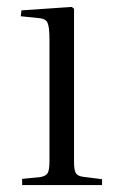

<svg xmlns="http://www.w3.org/2000/svg" viewBox="-20 -535 347 555"><path d="M44 0V-18L96 -23Q113 -26 118 -35Q123 -44 123 -70V-421Q123 -458 117 -470Q111 -482 89 -483L40 -488L42 -505L187 -515L194 -510V-67Q194 -44 199 -35Q204 -26 220 -24L275 -17V0Z"/></svg>

Font: Literata 60pt Light
Style: Regular
Weight: 300
Designer: Latin by Veronika Burian and Jose Scaglione. Greek by Irene Vlachou. Cyrillic by Vera Evstafieva.
Foundry: TypeTogether
Version: Version 3.103;gftools[0.9.29]